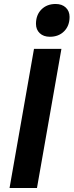

<svg xmlns="http://www.w3.org/2000/svg" viewBox="-20 -946 370 966"><path d="M151 -700H289L166 0H28ZM161 -826Q161 -871 188.5 -898.5Q216 -926 260 -926Q292 -926 311 -908Q330 -890 330 -861Q330 -816 302.5 -788.5Q275 -761 231 -761Q199 -761 180 -779Q161 -797 161 -826Z"/></svg>

Font: Bai Jamjuree
Style: Bold Italic
Weight: 700
Italic angle: -10°
Designer: Katatrad Aksorn Co.,Ltd.
Foundry: Cadson Demak Co.,Ltd.
Version: Version 1.000; ttfautohint (v1.6)